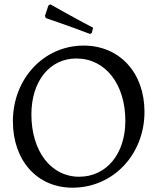

<svg xmlns="http://www.w3.org/2000/svg" viewBox="-20 -861 732 893"><path d="M399 -703 407 -708 413 -732C319 -781 214 -841 214 -841L205 -835L189 -787L193 -777C193 -777 294 -743 399 -703ZM317 12C506 12 652 -142 652 -341C652 -523 536 -649 369 -649C184 -649 40 -495 40 -297C40 -114 153 12 317 12ZM348 -39C217 -39 126 -158 126 -329C126 -483 211 -589 335 -589C470 -589 563 -470 563 -299C563 -145 475 -39 348 -39Z"/></svg>

Font: Alegreya SC
Style: Regular
Weight: 400
Designer: Juan Pablo del Peral
Foundry: Huerta Tipografica
Version: Version 2.007;PS 002.007;hotconv 1.0.88;makeotf.lib2.5.64775